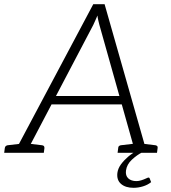

<svg xmlns="http://www.w3.org/2000/svg" viewBox="-36 -729 814 916"><path d="M32 0 409 -709H463L665 0H623Q616 0 611.5 -4Q607 -8 606 -14L438 -611Q436 -620 433 -631.5Q430 -643 429 -655Q424 -643 418.5 -631Q413 -619 409 -610L96 -14Q93 -9 87.5 -4.5Q82 0 74 0ZM72 0 76 -37H109L105 0ZM198 -231 217 -271H548L558 -231ZM593 0 597 -37H630L626 0ZM-16 0 -13 -23Q-12 -29 -8.5 -32Q-5 -35 0 -36L77 -45L78 0ZM79 0 90 -45 165 -36Q171 -35 173.5 -32Q176 -29 176 -23L173 0ZM525 0 528 -23Q528 -29 531.5 -32Q535 -35 540 -36L617 -45L618 0ZM620 0 631 -45 706 -36Q711 -35 714 -32Q717 -29 716 -23L713 0ZM672 118Q677 118 678 122L685 140Q669 153 646.5 160Q624 167 601 167Q563 167 541.5 148.5Q520 130 524 96Q527 74 541.5 54.5Q556 35 576 18Q596 1 617 -9L642 -2Q618 10 593.5 32.5Q569 55 565 85Q562 109 576 122Q590 135 615 135Q626 135 638.5 131Q651 127 660.5 122.5Q670 118 672 118Z"/></svg>

Font: Aleo Light
Style: Italic
Weight: 300
Italic angle: -7°
Designer: Alessio Laiso
Foundry: Alessio Laiso
Version: Version 2.001;gftools[0.9.29]